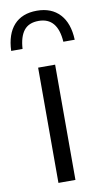

<svg xmlns="http://www.w3.org/2000/svg" viewBox="-125 -847 480 890"><g transform="rotate(-10 115.5 -402.0)"><path d="M75.5 0V-542.5H155.5V0ZM-34 -640.5Q-31 -719.5 7.2 -761.5Q45.5 -803.5 115 -803.5Q183.5 -803.5 222.8 -761.2Q262 -719 265 -640.5H211.5Q204 -755.5 115 -755.5Q68.5 -755.5 45.8 -726.5Q23 -697.5 19.5 -640.5Z"/></g></svg>

Font: Encode Sans
Style: Regular
Weight: 400
Designer: Multiple Designers
Foundry: Impallari Type
Version: Version 3.002; ttfautohint (v1.8.3) -l 8 -r 50 -G 200 -x 14 